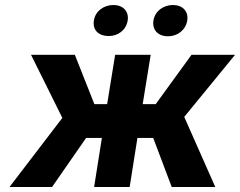

<svg xmlns="http://www.w3.org/2000/svg" viewBox="-20 -747 959 767"><path d="M18 0H188L324 -196H387L356 0H498L529 -196H592L666 0H840L716 -280L919 -528H745L602 -331H550L582 -528H440L408 -331H357L279 -528H104L229 -276ZM355 -665C349 -626 375 -603 414 -603C452 -603 484 -627 490 -665C496 -702 471 -727 433 -727C395 -727 361 -703 355 -665ZM593 -665C587 -627 612 -602 651 -602C689 -602 722 -627 728 -665C734 -702 709 -727 671 -727C633 -727 599 -703 593 -665Z"/></svg>

Font: Asimov Pro
Style: BdObl
Weight: 700
Designer: Google
Version: Version 2.000980; 2014